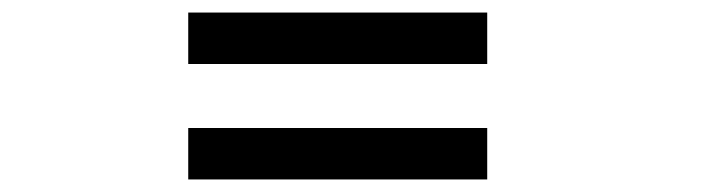

<svg xmlns="http://www.w3.org/2000/svg" viewBox="-20 -457 1118 306"><path d="M280 -355V-437H756.5V-355ZM280 -171V-253H756.5V-171Z"/></svg>

Font: Trispace Expanded
Style: Regular
Weight: 400
Width: 7
Designer: Tyler Finck
Foundry: Etcetera Type Company
Version: Version 1.210; ttfautohint (v1.8.3)